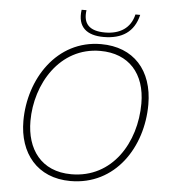

<svg xmlns="http://www.w3.org/2000/svg" viewBox="-59 -924 865 983"><g transform="rotate(5 374.0 -432.0)"><path d="M339.5 7.5C569.5 7.5 703 -197.5 703 -417.5C703 -593.5 602.5 -704.5 435.5 -704.5C207.5 -704.5 73 -493 73 -278.5C73 -113.5 168 7.5 339.5 7.5ZM109 -281.5C109 -471 226 -669.5 434.5 -669.5C581.5 -669.5 667 -572.5 667 -419.5C667 -218.5 551.5 -27.5 341 -27.5C185 -27.5 109 -137.5 109 -281.5ZM320.5 -871C307.5 -779.5 360.5 -742 444 -742C538 -742 600.5 -781.5 621.5 -871H597C580.5 -799.5 525.5 -765.5 449.5 -765.5C368.5 -765.5 335.5 -801.5 345.5 -871Z"/></g></svg>

Font: HK Grotesk ExtraLight
Style: Italic
Weight: 200
Italic angle: -16°
Designer: Alfredo Marco Pradil
Foundry: Hanken Design Co.
Version: Version 3.001;FEAKit 1.0